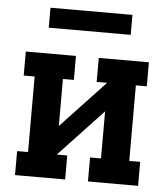

<svg xmlns="http://www.w3.org/2000/svg" viewBox="-52 -758 703 805"><g transform="rotate(5 300.0 -356.0)"><path d="M41 0V-101H87V-419H41V-520H252V-419H206V-221L392 -419H348V-520H559V-419H513V-101H559V0H348V-101H394V-299L208 -101H252V0ZM128 -628V-712H473V-628Z"/></g></svg>

Font: Iosevka HT Extended
Style: Bold
Weight: 700
Width: 7
Monospace: yes
Designer: Belleve Invis
Foundry: Belleve Invis
Version: Version 32.3.0; ttfautohint (v1.8.4)